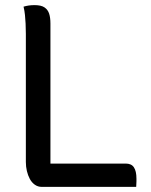

<svg xmlns="http://www.w3.org/2000/svg" viewBox="-20 -730 590 750"><path d="M143 0Q128 0 116 -8.5Q104 -17 96.5 -31Q89 -45 85 -62Q81 -79 81 -97V-598Q81 -620 80 -638Q79 -656 77.5 -671.5Q76 -687 72 -704Q82 -707 92.5 -708.5Q103 -710 115 -710Q141 -710 154 -701Q167 -692 172 -676.5Q177 -661 177 -638V-91H472Q482 -91 490 -87.5Q498 -84 503 -76.5Q508 -69 510.5 -58Q513 -47 513 -32Q513 -27 513 -21.5Q513 -16 512.5 -10.5Q512 -5 512 0Z"/></svg>

Font: Code D Ace
Style: Regular
Weight: 400
Version: Version 1.085; ttfautohint (v1.8.4.7-5d5b);Nerd Fonts 3.0.2